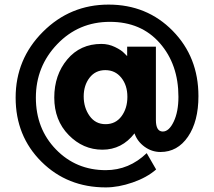

<svg xmlns="http://www.w3.org/2000/svg" viewBox="-20 -694 931 835"><path d="M688 -122Q715 -122 735.5 -165Q756 -208 756 -273Q756 -414 675 -506.5Q594 -599 458 -599Q322 -599 229 -502Q136 -405 136 -269.5Q136 -134 223.5 -44Q311 46 440 46Q541 46 618 -28L659 43Q619 78 557 99.5Q495 121 440 121Q273 121 160.5 9.5Q48 -102 48 -269.5Q48 -437 166.5 -555.5Q285 -674 452 -674Q619 -674 731 -560Q843 -446 843 -276Q843 -166 797.5 -99.5Q752 -33 678 -33Q640 -33 608.5 -56Q577 -79 565 -114Q510 -43 425.5 -43Q341 -43 278.5 -107Q216 -171 216 -269.5Q216 -368 272.5 -435.5Q329 -503 421 -503Q452 -503 480 -489.5Q508 -476 520 -463L533 -450V-491H658V-172Q658 -122 688 -122ZM534 -273Q534 -323 507.5 -356Q481 -389 438 -389Q395 -389 369.5 -356Q344 -323 344 -274.5Q344 -226 369.5 -190Q395 -154 439 -154Q483 -154 508.5 -188.5Q534 -223 534 -273Z"/></svg>

Font: Balans
Style: Regular
Weight: 400
Designer: Thomas Breure
Foundry: Thomas Breure
Version: Version 2.001